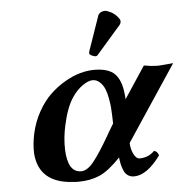

<svg xmlns="http://www.w3.org/2000/svg" viewBox="-51 -732 774 791"><g transform="rotate(-5 336.5 -336.0)"><path d="M382.8 -180.2 404.8 -216.8 403.8 -251Q403.3 -267.6 402.1 -283Q400.9 -298.3 396.7 -321.3Q392.6 -344.2 385.7 -360.8Q378.9 -377.4 366 -389.6Q353 -401.9 335.9 -401.9Q318.8 -401.9 294.7 -385.3Q270.5 -368.7 251 -339.8Q224.1 -300.8 208 -226.1Q196.8 -175.3 198.2 -127Q201.7 -32.2 256.8 -32.2Q282.2 -32.2 308.8 -65.2Q335.4 -98.1 376 -168Q377 -169.9 379.4 -174.1Q381.8 -178.2 382.8 -180.2ZM345.2 -443.8Q405.8 -443.8 431.6 -417Q457.5 -390.1 462.9 -334Q464.8 -320.3 464.8 -312L551.8 -443.8Q585 -438 602.1 -438H615.2Q637.7 -439.5 672.9 -442.9L465.8 -130.9Q465.8 -119.6 469.5 -104.7Q473.1 -89.8 481.7 -76.9Q490.2 -64 501 -64Q538.1 -64 563 -89.8Q576.7 -86.4 582 -69.8Q525.9 7.8 472.2 7.8Q457 7.8 446.3 0.2Q435.5 -7.3 429.7 -21.5Q423.8 -35.6 421.4 -47.4Q418.9 -59.1 417 -75.2Q367.2 -22.9 328.9 -6.6Q290.5 9.8 241.2 9.8Q227.1 9.8 220.2 8.8Q79.1 1 69.8 -122.1Q68.4 -160.2 77.1 -202.1Q87.9 -251.5 111.1 -293Q134.3 -334.5 163.1 -361.8Q191.9 -389.2 224.9 -408.2Q257.8 -427.2 288.1 -435.5Q318.4 -443.8 345.2 -443.8ZM411.1 -682.1Q419.4 -682.1 438 -672.9Q457.5 -661.6 467.8 -645Q472.2 -640.6 472.2 -633.8Q472.2 -626 466.8 -619.1L369.1 -506.8Q363.3 -499 357.9 -499Q351.1 -499 341.6 -503.7Q332 -508.3 332 -513.2V-517.1Q332 -518.1 332.5 -519.8Q333 -521.5 333 -522Q333.5 -523.4 334.5 -525.9Q335.4 -528.3 335.9 -529.8L382.8 -665Q385.7 -672.9 393.8 -677.5Q401.9 -682.1 411.1 -682.1Z"/></g></svg>

Font: Common Serif
Style: Bold Italic
Weight: 700
Italic angle: -12°
Designer: Philipp H. Poll, Khaled Hosny
Foundry: Stefan Peev, Context Ltd.
Version: Version 1.026